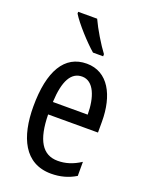

<svg xmlns="http://www.w3.org/2000/svg" viewBox="-146 -840 709 923"><g transform="rotate(20 209.0 -378.0)"><path d="M187 -766H90V-757C116 -714 184 -640 224 -606H276V-617C248 -654 208 -720 187 -766ZM215 -546C102 -546 43 -447 43 -265C43 -109 96 10 233 10C279 10 320 -1 358 -24V-96C318 -70 281 -59 242 -59C163 -59 125 -123 123 -253H378V-309C378 -442 325 -546 215 -546ZM215 -480C275 -480 302 -405 302 -317H124C129 -428 160 -480 215 -480Z"/></g></svg>

Font: Noto Sans UI Condensed
Style: Regular
Weight: 400
Width: 3
Designer: Monotype Design Team
Foundry: Monotype Imaging Inc.
Version: Version 1.901